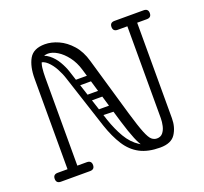

<svg xmlns="http://www.w3.org/2000/svg" viewBox="-124 -856 1077 1012"><g transform="rotate(-20 415.0 -350.0)"><path d="M610 10Q585 10 566 2.5Q547 -5 530 -25.5Q513 -46 496.5 -86Q480 -126 460 -192L364 -516Q351 -560 326.5 -592Q302 -624 274 -641Q246 -658 222 -658Q196 -658 184 -641Q172 -624 169 -598Q166 -572 166 -545V-28Q166 -16 159 -8Q152 0 138 0Q111 0 111 -26V-557Q111 -626 135 -668Q159 -710 223 -710Q260 -710 299 -692.5Q338 -675 370.5 -638.5Q403 -602 419 -545L515 -215Q538 -137 553 -100Q568 -63 581 -52Q594 -41 610 -41Q631 -41 643 -55.5Q655 -70 660 -92Q665 -114 665 -135V-669Q665 -695 692 -695Q720 -695 720 -671V-114Q720 -64 696 -27Q672 10 610 10ZM56 0Q30 0 30 -25Q30 -50 56 -50H219Q245 -50 245 -25Q245 0 219 0ZM611 -650Q585 -650 585 -675Q585 -700 611 -700H774Q800 -700 800 -675Q800 -650 774 -650ZM356 -272Q356 -290 374 -290H468Q484 -290 484 -270Q484 -251 469 -251L374 -254Q356 -254 356 -272ZM295 -461Q295 -478 312 -478H406Q424 -478 424 -462Q424 -443 407 -443H313Q295 -443 295 -461ZM327 -366Q327 -383 344 -383H438Q455 -383 455 -364Q455 -347 438 -347H344Q327 -347 327 -366ZM162 -660Q200 -660 226.5 -639Q253 -618 270.5 -588Q288 -558 297 -530L396 -224Q416 -165 443 -119Q470 -73 510 -47Q550 -21 606 -21L610 10Q542 10 496.5 -14Q451 -38 420.5 -85.5Q390 -133 367 -201L269 -501Q260 -530 244 -559.5Q228 -589 207 -608.5Q186 -628 162 -628Z"/></g></svg>

Font: Agu Display Uzo
Style: Regular
Weight: 400
Version: Version 1.103